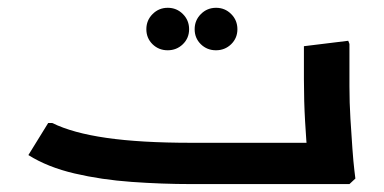

<svg xmlns="http://www.w3.org/2000/svg" viewBox="-20 -465 969 485"><path d="M463.3 0Q389 0 312.7 -5.5Q236.3 -10.9 168.4 -26.8Q100.6 -42.6 51.7 -73.3L101.7 -154.3H112Q163.3 -129 249 -116.7Q334.7 -104.3 463.3 -104.3H753L749.7 0ZM756.7 0 759.7 -42Q759.7 -42 756.7 -74.5Q753.7 -107 750.7 -158Q747.7 -209 747.7 -265V-348.3L859.7 -362L862.7 -354V-247Q862.7 -206 865.2 -165Q867.7 -124 870.2 -89.5Q872.7 -55 875.2 -34.5Q877.7 -14 877.7 -14L862.7 0ZM661.7 0V-104.3H767.7V0ZM661.7 0Q650.7 0 646.2 -15.4Q641.7 -30.9 641.7 -53.3Q641.7 -76.3 646.2 -90.3Q650.7 -104.3 661.7 -104.3ZM403.5 -338Q381 -338 365.3 -353.3Q349.7 -368.7 349.7 -391.2Q349.7 -413.8 365.5 -429.5Q381.2 -445.3 403.8 -445.3Q426.3 -445.3 442 -429.5Q457.7 -413.8 457.7 -391.2Q457.7 -368.7 441.9 -353.3Q426.1 -338 403.5 -338ZM525.5 -338Q503 -338 487.3 -353.3Q471.7 -368.7 471.7 -391.2Q471.7 -413.8 487.5 -429.5Q503.2 -445.3 525.8 -445.3Q548.3 -445.3 564 -429.5Q579.7 -413.8 579.7 -391.2Q579.7 -368.7 563.9 -353.3Q548.1 -338 525.5 -338Z"/></svg>

Font: Fustat
Style: Regular
Weight: 400
Designer: Mohamed Gaber, Khaled Hosny, Laura Garcia Mut
Foundry: Kief Type Foundry, Alif Type Foundry, Hard Type Foundry
Version: Version 1.007